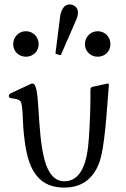

<svg xmlns="http://www.w3.org/2000/svg" viewBox="-20 -828 563 861"><path d="M418 -573.7C451.2 -573.7 475.1 -598.1 475.1 -629.9C475.1 -662.1 451.2 -688 418 -688C386.2 -688 360.8 -662.1 360.8 -629.9C360.8 -598.1 386.2 -573.7 418 -573.7ZM96.2 -573.7C128.9 -573.7 153.3 -598.1 153.3 -629.9C153.3 -662.1 128.9 -688 96.2 -688C64 -688 39.1 -662.1 39.1 -629.9C39.1 -598.1 64 -573.7 96.2 -573.7ZM250 -580.6C252 -580.6 253.4 -582.5 254.4 -584.5L320.8 -736.8C325.2 -747.1 329.6 -758.8 329.6 -770.5C329.6 -776.9 328.6 -783.2 325.2 -789.6C319.3 -801.3 306.2 -808.1 292.5 -808.1C286.6 -808.1 280.3 -806.6 274.9 -803.7C264.6 -798.3 252.4 -776.9 250 -756.3L229 -591.3C229 -587.9 229 -586.9 232.4 -585.9ZM268.6 13.2C355.5 13.2 399.4 -35.6 422.4 -91.3C451.7 -161.6 459.5 -350.6 468.3 -447.8C468.3 -451.2 466.3 -453.6 463.9 -453.6C463.9 -453.6 463.4 -453.6 396 -439C389.2 -437.5 385.7 -433.6 385.7 -426.3C385.7 -357.4 384.8 -297.9 378.4 -207C371.6 -103 346.2 -15.1 268.1 -15.1C223.1 -15.1 194.8 -53.7 179.2 -113.3C144.5 -244.6 161.1 -453.1 127 -453.1C124.5 -453.1 121.1 -453.1 120.1 -452.6L28.3 -409.7C23.4 -407.2 19.5 -403.3 19.5 -397.5C19.5 -380.4 56.2 -391.6 71.3 -374.5C83.5 -360.4 80.6 -290 86.4 -232.4C98.6 -114.7 122.6 13.2 268.6 13.2Z"/></svg>

Font: Cardo
Style: Italic
Weight: 400
Designer: David J. Perry
Foundry: David J. Perry
Version: Version 0.99